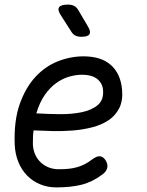

<svg xmlns="http://www.w3.org/2000/svg" viewBox="-20 -805 640 835"><path d="M438 -110Q450 -92 446.5 -75.5Q443 -59 425 -46Q381 -13 334 -1.5Q287 10 225 10Q187 10 154.5 -3.5Q122 -17 98 -41.5Q74 -66 60 -100Q46 -134 44 -175Q40 -279 65.5 -351.5Q91 -424 134 -470.5Q177 -517 232 -538.5Q287 -560 343 -560Q420 -560 462.5 -522Q505 -484 511 -414Q515 -367 498.5 -334.5Q482 -302 452 -282Q422 -262 381.5 -251.5Q341 -241 297 -237.5Q253 -234 208.5 -235Q164 -236 126 -238Q124 -225 123.5 -210Q123 -195 123 -178Q124 -153 133 -133Q142 -113 157.5 -98.5Q173 -84 193 -76.5Q213 -69 235 -69Q260 -69 279 -71Q298 -73 315.5 -78Q333 -83 348.5 -91Q364 -99 380 -111Q400 -126 413.5 -125.5Q427 -125 438 -110ZM138 -312Q187 -309 239.5 -308.5Q292 -308 335.5 -317Q379 -326 405.5 -348.5Q432 -371 428 -414Q427 -430 419 -443Q411 -456 399.5 -464Q388 -472 372 -476Q356 -480 337 -480Q310 -480 280.5 -471.5Q251 -463 223.5 -443Q196 -423 174 -391Q152 -359 138 -312ZM291 -666 245 -738Q229 -762 237 -773.5Q245 -785 275 -785Q291 -785 302 -779.5Q313 -774 320 -762L363 -689Q376 -667 369 -656Q362 -645 334 -645Q319 -645 308.5 -650Q298 -655 291 -666Z"/></svg>

Font: Maple Mono Light
Style: Italic
Weight: 300
Italic angle: -10°
Monospace: yes
Designer: subframe7536
Version: Version 7.000